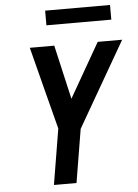

<svg xmlns="http://www.w3.org/2000/svg" viewBox="-61 -971 733 1017"><g transform="rotate(-5 305.5 -462.0)"><path d="M184 0 233 -296 178 -509 120 -735H250L316 -447L481 -735H611L351 -284L304 0ZM218 -846V-924H563V-846Z"/></g></svg>

Font: Iosevka SS04 Extended Oblique
Style: Bold
Weight: 700
Width: 7
Italic angle: -9°
Monospace: yes
Designer: Belleve Invis
Foundry: Belleve Invis
Version: Version 19.0.0; ttfautohint (v1.8.4)